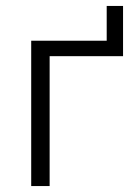

<svg xmlns="http://www.w3.org/2000/svg" viewBox="-20 -626 454 646"><path d="M85 0V-489H339V-606H394V-437H147V0Z"/></svg>

Font: Nunito Sans 10pt SemiCondensed Light
Style: Regular
Weight: 300
Width: 4
Designer: Vernon Adams
Foundry: Vernon Adams
Version: Version 3.101;gftools[0.9.27]